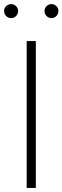

<svg xmlns="http://www.w3.org/2000/svg" viewBox="-30 -931 309 951"><path d="M147.5 -727.5V0H102.1V-727.5ZM225.1 -841.3Q210.9 -841.3 200.7 -851.6Q190.4 -861.8 190.4 -876.5Q190.4 -890.6 200.7 -900.6Q210.9 -910.6 225.1 -910.6Q239.3 -910.6 249.3 -900.6Q259.3 -890.6 259.3 -876.5Q259.3 -861.8 249.3 -851.6Q239.3 -841.3 225.1 -841.3ZM25.4 -841.3Q10.7 -841.3 0.5 -851.6Q-9.8 -861.8 -9.8 -876.5Q-9.8 -890.6 0.5 -900.6Q10.7 -910.6 25.4 -910.6Q39.6 -910.6 49.6 -900.6Q59.6 -890.6 59.6 -876.5Q59.6 -861.8 49.6 -851.6Q39.6 -841.3 25.4 -841.3Z"/></svg>

Font: Inter 16pt ExtraLight
Style: Regular
Weight: 250
Version: Version 4.001;git-66647c0bb